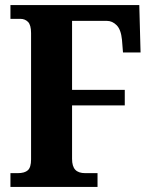

<svg xmlns="http://www.w3.org/2000/svg" viewBox="-20 -734 598 754"><path d="M21 0V-54H49Q77 -54 89.5 -65.5Q102 -77 102 -108V-604Q102 -636 90 -648Q78 -660 60 -660H21V-714H527L532 -528H463L459 -578Q455 -618 438 -635Q421 -652 400 -652H263V-381H470V-320H263V-110Q263 -81 275.5 -67.5Q288 -54 315 -54H363V0Z"/></svg>

Font: Noto Serif Lao Condensed ExtraBold
Style: Regular
Weight: 800
Width: 3
Designer: Monotype Design Team
Foundry: Monotype Imaging Inc.
Version: Version 2.003; ttfautohint (v1.8.4.7-5d5b)